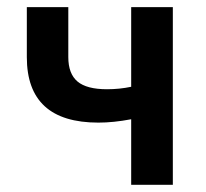

<svg xmlns="http://www.w3.org/2000/svg" viewBox="-20 -511 571 531"><path d="M342.8 0V-181.2Q293.9 -171.9 252 -171.9Q54.2 -171.9 54.2 -353V-491.2H168.9V-353Q168.9 -307.1 194.3 -285.6Q219.7 -264.2 275.9 -264.2Q310.5 -264.2 342.8 -271V-491.2H458V0Z"/></svg>

Font: Source Sans 3 Semibold
Style: Regular
Weight: 600
Designer: Paul D. Hunt
Foundry: Adobe
Version: Version 3.052;hotconv 1.1.0;makeotfexe 2.6.0